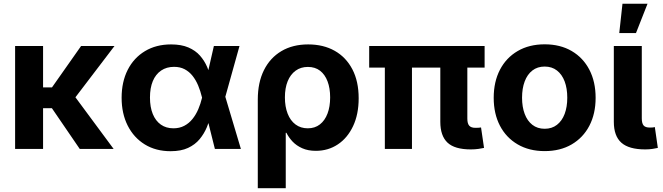

<svg xmlns="http://www.w3.org/2000/svg" viewBox="-20 -775 3452 999"><path d="M204.1 -535.6V0H58.6V-535.6ZM575.7 -535.6 329.1 -211.9H170.4L167 -320.3H250.5L401.9 -535.6ZM395 0 246.1 -217.8 356.4 -290.5 571.3 0Z M867.7 11.7Q791 11.7 733.6 -23.4Q676.3 -58.6 644.5 -121.3Q612.8 -184.1 612.8 -266.1Q612.8 -349.1 644.5 -411.6Q676.3 -474.1 734.4 -509Q792.5 -543.9 870.1 -543.9Q923.3 -543.9 960.2 -528.1Q997.1 -512.2 1020.5 -485.6Q1043.9 -459 1058.1 -426Q1072.3 -393.1 1080.1 -359.9H1120.6L1151.4 -274.9L1233.4 0H1098.1L1030.8 -269Q1022.9 -301.8 1011 -330.3Q999 -358.9 981.7 -380.6Q964.4 -402.3 940.7 -414.8Q917 -427.2 885.7 -427.2Q846.7 -427.2 818.4 -408Q790 -388.7 775.1 -353Q760.3 -317.4 760.3 -267.6Q760.3 -217.8 774.9 -181.9Q789.6 -146 816.9 -126.7Q844.2 -107.4 882.3 -107.4Q914.1 -107.4 938.7 -120.4Q963.4 -133.3 981.4 -155.8Q999.5 -178.2 1011.7 -206.8Q1023.9 -235.4 1031.2 -266.1L1092.8 -535.6H1226.1L1150.9 -266.1L1119.6 -181.2H1079.1Q1070.3 -147 1056.2 -113Q1042 -79.1 1018.6 -50.8Q995.1 -22.5 958.5 -5.4Q921.9 11.7 867.7 11.7Z M1321.3 204.1V-256.8Q1321.3 -345.7 1353.3 -409.9Q1385.3 -474.1 1444.1 -509Q1502.9 -543.9 1583.5 -543.9Q1662.6 -543.9 1721.4 -510.7Q1780.3 -477.5 1813.2 -414.8Q1846.2 -352.1 1846.2 -263.7Q1846.2 -180.2 1817.1 -118.7Q1788.1 -57.1 1737.8 -23.7Q1687.5 9.8 1623.5 9.8Q1582.5 9.8 1552.5 -3.7Q1522.5 -17.1 1502.4 -38.3Q1482.4 -59.6 1470.2 -84H1466.8V204.1ZM1581.5 -107.4Q1618.7 -107.4 1644.5 -127.7Q1670.4 -147.9 1684.1 -184.1Q1697.8 -220.2 1697.8 -268.1Q1697.8 -315.9 1684.3 -351.6Q1670.9 -387.2 1645.3 -407Q1619.6 -426.8 1582 -426.8Q1544.9 -426.8 1518.1 -407.2Q1491.2 -387.7 1476.8 -352.3Q1462.4 -316.9 1462.4 -268.1Q1462.4 -220.2 1476.6 -183.8Q1490.7 -147.5 1517.6 -127.4Q1544.4 -107.4 1581.5 -107.4Z M2429.7 2.4Q2345.7 2.4 2308.3 -33Q2271 -68.4 2271 -141.1V-504.4H2411.6V-157.7Q2411.6 -132.3 2421.4 -121.1Q2431.2 -109.9 2454.1 -109.9Q2463.9 -109.9 2470.9 -110.4Q2478 -110.8 2482.9 -111.8L2498.5 -5.4Q2487.3 -2.9 2469.2 -0.2Q2451.2 2.4 2429.7 2.4ZM1982.4 0V-504.4H2123.5V0ZM1900.9 -423.3V-535.6H2501.5V-423.3Z M2814 11.2Q2733.4 11.2 2673.6 -23.7Q2613.8 -58.6 2581.3 -120.8Q2548.8 -183.1 2548.8 -266.1Q2548.8 -349.6 2581.3 -412.1Q2613.8 -474.6 2673.6 -509.5Q2733.4 -544.4 2814 -544.4Q2895 -544.4 2954.6 -509.5Q3014.2 -474.6 3046.6 -412.1Q3079.1 -349.6 3079.1 -266.1Q3079.1 -183.1 3046.6 -120.8Q3014.2 -58.6 2954.6 -23.7Q2895 11.2 2814 11.2ZM2814 -105Q2851.6 -105 2877.9 -125.5Q2904.3 -146 2918 -182.4Q2931.6 -218.8 2931.6 -266.6Q2931.6 -314.9 2918 -351.3Q2904.3 -387.7 2877.9 -408.2Q2851.6 -428.7 2814 -428.7Q2776.4 -428.7 2750 -408.2Q2723.6 -387.7 2710 -351.3Q2696.3 -314.9 2696.3 -266.6Q2696.3 -218.8 2710 -182.4Q2723.6 -146 2750 -125.5Q2776.4 -105 2814 -105Z M3337.4 2.4Q3252.4 2.4 3213.1 -32.5Q3173.8 -67.4 3173.8 -141.1V-535.6H3319.3V-159.2Q3319.3 -133.3 3328.6 -122.3Q3337.9 -111.3 3360.8 -111.3Q3370.1 -111.3 3376.5 -111.8Q3382.8 -112.3 3387.2 -113.8L3402.8 -5.4Q3391.6 -2.9 3374.8 -0.2Q3357.9 2.4 3337.4 2.4ZM3202.1 -603 3218.8 -755.4H3349.1L3289.1 -603Z"/></svg>

Font: Inter 20pt
Style: Bold
Weight: 700
Version: Version 4.001;git-66647c0bb